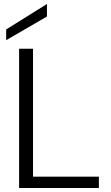

<svg xmlns="http://www.w3.org/2000/svg" viewBox="-20 -945 557 965"><path d="M76 0V-700H146V-57H477V0ZM11 -743V-797L216 -925V-862Z"/></svg>

Font: DM Sans 24pt Light
Style: Regular
Weight: 300
Designer: Colophon Foundry, Jonny Pinhorn
Foundry: Colophon Foundry
Version: Version 4.004;gftools[0.9.30]